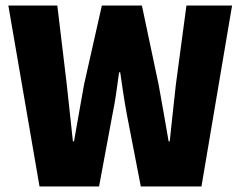

<svg xmlns="http://www.w3.org/2000/svg" viewBox="-20 -670 864 690"><path d="M122 0 10 -650H186L220 -366Q225 -315 231 -264Q237 -213 242 -162H246Q255 -213 264 -264.5Q273 -316 282 -366L346 -650H490L550 -366Q559 -317 568 -265.5Q577 -214 586 -162H590Q595 -214 601 -265.5Q607 -317 612 -366L650 -650H814L704 0H486L436 -258Q429 -296 423 -335Q417 -374 412 -410H408Q403 -374 397.5 -335Q392 -296 384 -258L336 0Z"/></svg>

Font: Source Sans 3 ExtraLight Black
Style: Regular
Weight: 900
Version: Version 3.052;hotconv 1.1.0;makeotfexe 2.6.0